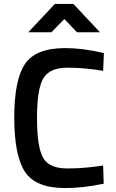

<svg xmlns="http://www.w3.org/2000/svg" viewBox="-20 -939 584 970"><path d="M309 11Q159 11 105.5 -72Q52 -155 52 -345Q52 -535 106 -615.5Q160 -696 309 -696Q398 -696 505 -671L501 -581Q411 -597 321 -597Q231 -597 199 -543.5Q167 -490 167 -342.5Q167 -195 198 -141.5Q229 -88 319 -88Q409 -88 501 -103L504 -11Q401 11 309 11ZM123 -776 257 -919H351L485 -776H369L305 -843L240 -776Z"/></svg>

Font: Titillium Web[RUS by Daymarius]
Style: Regular
Weight: 600
Designer: Cyrillization by Daymarius
Foundry: Cyrillization by Daymarius
Version: Version 1.002 September 11, 2018